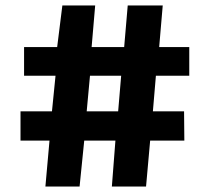

<svg xmlns="http://www.w3.org/2000/svg" viewBox="-20 -682 767 702"><path d="M55 -168V-275H170L183 -405H68V-510H189L208 -662H328L315 -510H434L447 -662H575L562 -510H672V-405H550L539 -275H653L654 -168H529L514 0H389L402 -168H288L271 0H146L161 -168ZM423 -405H309L297 -275H412Z"/></svg>

Font: Martel Heavy
Style: Regular
Weight: 900
Designer: Dan Reynolds
Foundry: Dan Reynolds
Version: Version 1.001; ttfautohint (v1.1) -l 5 -r 5 -G 72 -x 0 -D la